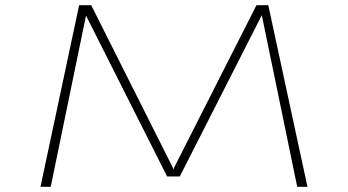

<svg xmlns="http://www.w3.org/2000/svg" viewBox="-20 -720 1340 740"><path d="M136 0 285 -700H331.5L646 -74L648.5 -67L651 -74L968.5 -700H1014L1165 0H1125.5L989 -661.5L673 -40H624L311.5 -660L175.5 0Z"/></svg>

Font: Trispace Expanded Thin
Style: Regular
Weight: 100
Width: 7
Designer: Tyler Finck
Foundry: Etcetera Type Company
Version: Version 1.210; ttfautohint (v1.8.3)